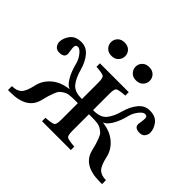

<svg xmlns="http://www.w3.org/2000/svg" viewBox="-150 -910 1149 1149"><g transform="rotate(45 425.0 -335.5)"><path d="M484 -587Q468 -604 468 -627Q468 -650 484 -666.5Q500 -683 528 -683Q556 -683 572 -666.5Q588 -650 588 -627Q588 -604 572 -587Q556 -570 528 -570Q500 -570 484 -587ZM276 -587Q260 -604 260 -627Q260 -650 276 -666.5Q292 -683 320 -683Q348 -683 364 -666.5Q380 -650 380 -627Q380 -604 364 -587Q348 -570 320 -570Q292 -570 276 -587ZM27 12V-21Q67 -21 88 -41Q109 -61 122 -121Q133 -172 174.5 -208Q216 -244 282 -252V-254Q262 -259 239.5 -296Q217 -333 203 -390Q196 -417 176.5 -442Q157 -467 141 -467Q122 -467 122 -447Q122 -436 125 -418Q128 -400 128 -395Q128 -363 85 -363Q62 -363 51 -378Q40 -393 40 -409Q40 -441 63 -471.5Q86 -502 136 -502Q178 -502 206.5 -467.5Q235 -433 249 -382Q264 -326 289.5 -294.5Q315 -263 371 -263H378V-403Q378 -441 367.5 -449Q357 -457 303 -461V-490H547V-461Q493 -457 482.5 -449Q472 -441 472 -403V-263H479Q535 -263 560.5 -294.5Q586 -326 601 -382Q615 -433 643.5 -467.5Q672 -502 714 -502Q764 -502 787 -471.5Q810 -441 810 -409Q810 -393 799 -378Q788 -363 765 -363Q722 -363 722 -395Q722 -400 725 -418Q728 -436 728 -447Q728 -467 709 -467Q693 -467 673.5 -442Q654 -417 647 -390Q633 -333 610.5 -296Q588 -259 568 -254V-252Q634 -244 675.5 -208Q717 -172 728 -121Q741 -61 762 -41Q783 -21 823 -21V12H803Q664 12 639 -86Q631 -118 626.5 -133Q622 -148 614 -168.5Q606 -189 598 -197Q590 -205 576 -214Q562 -223 544 -225.5Q526 -228 500 -228H472V-87Q472 -49 482.5 -41Q493 -33 547 -29V0H303V-29Q357 -33 367.5 -41Q378 -49 378 -87V-228H350Q324 -228 306 -225.5Q288 -223 274 -214Q260 -205 252 -197Q244 -189 236 -168.5Q228 -148 223.5 -133Q219 -118 211 -86Q186 12 47 12Z"/></g></svg>

Font: Linguistics Pro
Style: Regular
Weight: 400
Designer: Stefan Peev, Context Ltd
Foundry: Stefan Peev, Context Ltd
Version: Version 001.000